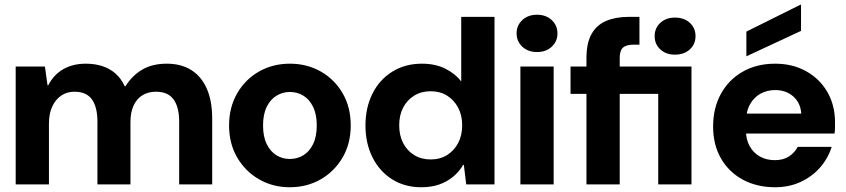

<svg xmlns="http://www.w3.org/2000/svg" viewBox="-20 -776 3560 808"><path d="M46 0V-496H169L180 -417H183Q206 -462 246.5 -485Q287 -508 341 -508Q379 -508 410 -498Q441 -488 465 -467.5Q489 -447 505 -413H508Q536 -458 578.5 -483Q621 -508 682 -508Q742 -508 784.5 -481.5Q827 -455 850 -403.5Q873 -352 873 -277V0H734V-264Q734 -325 710.5 -357.5Q687 -390 637 -390Q604 -390 580 -375.5Q556 -361 542.5 -332.5Q529 -304 529 -262V0H390V-264Q390 -325 367 -357.5Q344 -390 293 -390Q262 -390 238 -374Q214 -358 200 -328Q186 -298 186 -256V0Z M1199 12Q1128 12 1070 -21.5Q1012 -55 978 -113.5Q944 -172 944 -248Q944 -324 978 -383Q1012 -442 1070 -475Q1128 -508 1200 -508Q1272 -508 1330 -475Q1388 -442 1422 -383.5Q1456 -325 1456 -248Q1456 -172 1422 -113.5Q1388 -55 1330 -21.5Q1272 12 1199 12ZM1199 -107Q1231 -107 1256.5 -122.5Q1282 -138 1297.5 -169.5Q1313 -201 1313 -248Q1313 -295 1297.5 -326.5Q1282 -358 1256.5 -373.5Q1231 -389 1200 -389Q1170 -389 1144 -373.5Q1118 -358 1102.5 -326.5Q1087 -295 1087 -248Q1087 -201 1102.5 -169.5Q1118 -138 1143.5 -122.5Q1169 -107 1199 -107Z M1753 12Q1683 12 1630 -21.5Q1577 -55 1547.5 -114Q1518 -173 1518 -248Q1518 -323 1547.5 -382Q1577 -441 1631 -474.5Q1685 -508 1756 -508Q1812 -508 1854 -487Q1896 -466 1921 -433V-705H2061V0H1942L1932 -82H1929Q1912 -53 1886.5 -32Q1861 -11 1828 0.5Q1795 12 1753 12ZM1792 -105Q1832 -105 1861.5 -123.5Q1891 -142 1908 -174Q1925 -206 1925 -249Q1925 -291 1908 -323Q1891 -355 1861.5 -373.5Q1832 -392 1792 -392Q1753 -392 1723 -373.5Q1693 -355 1676.5 -323Q1660 -291 1660 -249Q1660 -206 1676.5 -174Q1693 -142 1723 -123.5Q1753 -105 1792 -105Z M2170 0V-496H2310V0ZM2240 -557Q2202 -557 2178 -579.5Q2154 -602 2154 -636Q2154 -669 2178 -691.5Q2202 -714 2240 -714Q2278 -714 2302 -691.5Q2326 -669 2326 -635Q2326 -602 2302 -579.5Q2278 -557 2240 -557Z M2448 0V-381H2381V-496H2448V-531Q2448 -595 2469.5 -633Q2491 -671 2531 -688Q2571 -705 2625 -705H2671V-588H2646Q2615 -588 2601.5 -575.5Q2588 -563 2588 -533V-496H2890V0H2750V-381H2588V0ZM2820 -546Q2783 -546 2759 -568Q2735 -590 2735 -624Q2735 -658 2759 -680Q2783 -702 2820 -702Q2859 -702 2883 -680Q2907 -658 2907 -624Q2907 -590 2883 -568Q2859 -546 2820 -546Z M3242 12Q3165 12 3106 -20Q3047 -52 3014 -109.5Q2981 -167 2981 -243Q2981 -321 3013.5 -380.5Q3046 -440 3105 -474Q3164 -508 3242 -508Q3316 -508 3373 -476Q3430 -444 3462 -388.5Q3494 -333 3494 -262Q3494 -252 3494 -239.5Q3494 -227 3492 -214H3081V-298H3352Q3349 -343 3318.5 -370Q3288 -397 3242 -397Q3208 -397 3180 -381.5Q3152 -366 3135.5 -335.5Q3119 -305 3119 -257V-228Q3119 -190 3134.5 -161.5Q3150 -133 3177.5 -117.5Q3205 -102 3241 -102Q3276 -102 3300 -117.5Q3324 -133 3337 -158H3480Q3465 -110 3431.5 -71.5Q3398 -33 3349.5 -10.5Q3301 12 3242 12ZM3121 -539V-643L3348 -756H3351V-646Z"/></svg>

Font: DM Sans 36pt ExtraBold
Style: Regular
Weight: 800
Designer: Colophon Foundry, Jonny Pinhorn
Foundry: Colophon Foundry
Version: Version 4.004;gftools[0.9.30]